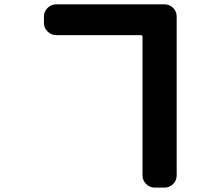

<svg xmlns="http://www.w3.org/2000/svg" viewBox="-20 -817 1040 894"><path d="M643.6 -645.5Q643.6 -653.3 636.7 -653.3H242.2Q218.8 -653.3 201.7 -669.9Q184.6 -686.5 184.6 -710.9V-739.3Q184.6 -763.7 201.7 -780.3Q218.8 -796.9 242.2 -796.9H745.1Q769.5 -796.9 786.1 -780.3Q802.7 -763.7 802.7 -739.3V-1Q802.7 23.4 786.1 40Q769.5 56.6 745.1 56.6H701.2Q677.7 56.6 660.6 40Q643.6 23.4 643.6 -1Z"/></svg>

Font: Gen Jyuu Gothic Heavy
Style: Bold
Weight: 900
Designer: [Source Han Sans]
Ryoko NISHIZUKA  (kana & ideographs); Paul D. Hunt (Latin, Greek & Cyrillic); Wenlong ZHANG  (bopomofo
Version: Version 1.002.20150607